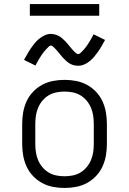

<svg xmlns="http://www.w3.org/2000/svg" viewBox="-20 -924 640 952"><path d="M300 8Q271 8 242.5 2.5Q214 -3 189 -16.5Q164 -30 144 -51Q124 -72 112 -98Q100 -124 95 -152.5Q90 -181 90 -210V-310Q90 -339 95 -367.5Q100 -396 112 -422Q124 -448 144 -469Q164 -490 189 -503.5Q214 -517 242.5 -522.5Q271 -528 300 -528Q329 -528 357.5 -522.5Q386 -517 411 -503.5Q436 -490 456 -469Q476 -448 488 -422Q500 -396 505 -367.5Q510 -339 510 -310V-210Q510 -181 505 -152.5Q500 -124 488 -98Q476 -72 456 -51Q436 -30 411 -16.5Q386 -3 357.5 2.5Q329 8 300 8ZM300 -50Q320 -50 340.5 -54Q361 -58 378.5 -68.5Q396 -79 409.5 -95Q423 -111 431 -130Q439 -149 442 -169.5Q445 -190 445 -210V-310Q445 -330 442 -350.5Q439 -371 431 -390Q423 -409 409.5 -425Q396 -441 378.5 -451.5Q361 -462 340.5 -466Q320 -470 300 -470Q280 -470 259.5 -466Q239 -462 221.5 -451.5Q204 -441 190.5 -425Q177 -409 169 -390Q161 -371 158 -350.5Q155 -330 155 -310V-210Q155 -190 158 -169.5Q161 -149 169 -130Q177 -111 190.5 -95Q204 -79 221.5 -68.5Q239 -58 259.5 -54Q280 -50 300 -50ZM367 -598Q361 -598 354.5 -599Q348 -600 342.5 -601.5Q337 -603 331 -606Q325 -609 320 -612.5Q315 -616 310.5 -620Q306 -624 301.5 -628.5Q297 -633 292.5 -637.5Q288 -642 284.5 -646.5Q281 -651 277 -656Q273 -661 268.5 -666Q264 -671 260 -676Q256 -681 252 -684.5Q248 -688 243 -693Q238 -698 233 -698Q227 -698 223 -694Q219 -690 213.5 -684.5Q208 -679 205.5 -676Q203 -673 200 -669.5Q197 -666 193.5 -661.5Q190 -657 186.5 -651.5Q183 -646 179.5 -640.5Q176 -635 172 -628.5Q168 -622 164 -614.5Q160 -607 156 -599L99 -627Q109 -645 118 -660.5Q127 -676 136 -688.5Q145 -701 153.5 -711.5Q162 -722 174.5 -732Q187 -742 202 -749Q217 -756 233 -756Q239 -756 245.5 -754.5Q252 -753 257.5 -751.5Q263 -750 269 -747Q275 -744 280 -740.5Q285 -737 289.5 -733Q294 -729 298.5 -724.5Q303 -720 307.5 -715.5Q312 -711 315.5 -706.5Q319 -702 323 -697Q327 -692 331.5 -687Q336 -682 340 -677Q344 -672 348 -668.5Q352 -665 357 -660.5Q362 -656 367 -656Q373 -656 377 -659.5Q381 -663 386.5 -668.5Q392 -674 394.5 -677Q397 -680 400 -683.5Q403 -687 406.5 -691.5Q410 -696 413.5 -701.5Q417 -707 420.5 -712.5Q424 -718 428 -724.5Q432 -731 436 -738.5Q440 -746 444 -754L501 -726Q491 -708 482 -692.5Q473 -677 464 -664.5Q455 -652 446.5 -642Q438 -632 425.5 -621.5Q413 -611 398 -604.5Q383 -598 367 -598ZM128 -846V-904H472V-846Z"/></svg>

Font: Iosevka Etoile Light
Style: Regular
Weight: 300
Designer: Belleve Invis
Foundry: Belleve Invis
Version: Version 25.0.1; ttfautohint (v1.8.4)